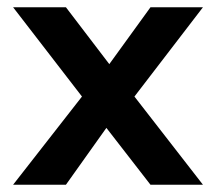

<svg xmlns="http://www.w3.org/2000/svg" viewBox="-20 -507 594 527"><path d="M16 0 205 -242 16 -487H161L280 -331L393 -487H537L349 -242L537 0H393L272 -156L161 0Z"/></svg>

Font: Karla ExtraLight
Style: Bold
Weight: 700
Version: Version 2.001